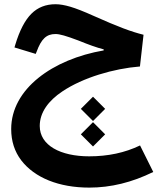

<svg xmlns="http://www.w3.org/2000/svg" viewBox="-20 -541 743 887"><path d="M465.8 -38.1 409.7 -94.2 353.5 -38.1 409.7 18.1ZM465.8 79.6 409.7 23.4 353.5 79.6 409.7 135.7ZM236.8 -521.5C191.4 -521.5 154.3 -506.8 125 -477.5C95.2 -447.8 70.3 -399.9 50.3 -333.5L46.9 -321.8L145 -292L149.4 -302.7C170.9 -361.3 194.8 -383.8 236.3 -383.8C255.9 -383.8 284.7 -375.5 341.8 -354C391.1 -334 426.3 -321.3 459 -313V-308.1C223.6 -267.6 31.7 -130.4 31.7 55.2C31.7 111.3 47.4 159.2 78.1 199.7C140.1 280.3 252 325.7 392.6 325.7C491.7 325.7 589.8 301.8 688 253.4L627 130.9C557.1 164.6 479 181.2 392.1 181.2C259.8 181.2 163.6 130.9 163.6 41C163.6 -21.5 203.6 -75.7 268.1 -118.7C363.3 -182.6 504.9 -224.1 626.5 -233.9L643.1 -380.4C586.4 -394.5 528.3 -416 411.1 -468.3C366.7 -488.3 331.5 -502 305.2 -509.8C278.8 -517.6 255.9 -521.5 236.8 -521.5Z"/></svg>

Font: Estedad Bold
Style: Regular
Weight: 700
Designer: Amin Abedi
Version: Version 7.3